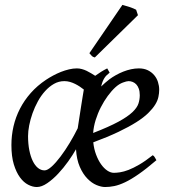

<svg xmlns="http://www.w3.org/2000/svg" viewBox="-20 -732 687 772"><path d="M444.8 -381.8Q428.7 -367.2 413.3 -346.2Q397.9 -325.2 385.5 -300.8Q373 -276.4 364.7 -249.8Q356.4 -223.1 354.5 -197.3Q418.5 -222.2 455.8 -242.4Q493.2 -262.7 512.2 -280.8Q531.2 -298.8 536.6 -315.4Q542 -332 542 -349.1Q542 -364.3 538.1 -375.2Q534.2 -386.2 527.8 -392.8Q521.5 -399.4 513.4 -402.6Q505.4 -405.8 497.1 -405.8Q489.3 -405.8 474.1 -400.1Q459 -394.5 444.8 -381.8ZM292.5 -216.3Q295.9 -238.3 299.6 -262.2Q303.2 -286.1 306.6 -307.6Q310.1 -329.1 312.7 -345.9Q315.4 -362.8 316.9 -371.1V-372.1Q309.6 -377.9 300.8 -383.8Q292 -389.6 282.2 -394.5Q272.5 -399.4 261.5 -402.6Q250.5 -405.8 238.8 -405.8Q216.3 -405.8 197 -394.8Q177.7 -383.8 161.4 -365.7Q145 -347.7 132.3 -324.5Q119.6 -301.3 110.8 -276.6Q102.1 -252 97.4 -228Q92.8 -204.1 92.8 -185.1Q92.8 -153.3 97.9 -127.9Q103 -102.5 111.8 -84.5Q120.6 -66.4 132.8 -56.6Q145 -46.9 159.2 -46.9Q170.9 -46.9 188 -62.5Q205.1 -78.1 223.6 -102.8Q242.2 -127.4 260.3 -157.5Q278.3 -187.5 292.5 -216.3ZM420.9 -439.9Q413.6 -434.1 408.4 -429Q403.3 -423.8 399.7 -418Q396 -412.1 392.8 -404.3Q389.6 -396.5 386.7 -384.3Q402.3 -399.4 419.9 -413.1Q431.6 -421.9 446 -429.9Q460.4 -438 475.8 -444.1Q491.2 -450.2 507.1 -453.6Q522.9 -457 538.1 -457Q559.1 -457 574.5 -449.5Q589.8 -441.9 600.1 -429.7Q610.4 -417.5 615.2 -402.1Q620.1 -386.7 620.1 -371.1Q620.1 -357.4 616.9 -342.3Q613.8 -327.1 603.8 -311Q593.8 -294.9 575.9 -277.3Q558.1 -259.8 528.6 -241Q499 -222.2 456.5 -201.9Q414.1 -181.6 355 -159.7Q357.9 -132.3 366.5 -109.9Q375 -87.4 386.5 -71.3Q397.9 -55.2 411.4 -46.1Q424.8 -37.1 438 -37.1Q448.2 -37.1 462.9 -39.3Q477.5 -41.5 496.8 -48.8Q516.1 -56.2 540.3 -70.3Q564.5 -84.5 594.2 -107.9Q599.6 -105 603 -98.4Q606.4 -91.8 608.9 -87.9Q568.4 -53.2 537.8 -32Q507.3 -10.7 483.2 0.7Q459 12.2 439.7 16.1Q420.4 20 402.8 20Q387.2 20 367.9 12Q348.6 3.9 331.1 -14.2Q313.5 -32.2 300.8 -61.3Q288.1 -90.3 285.6 -131.8Q272.9 -109.4 254.2 -83Q235.4 -56.6 213.9 -33.7Q192.4 -10.7 169.9 4.6Q147.5 20 127.9 20Q111.3 20 93.3 10.7Q75.2 1.5 60.3 -18.8Q45.4 -39.1 35.6 -71Q25.9 -103 25.9 -148.9Q25.9 -187.5 34.4 -224.4Q43 -261.2 60.3 -294.9Q77.6 -328.6 103.8 -358.2Q129.9 -387.7 165 -411.1Q178.2 -419.9 193.6 -428.2Q209 -436.5 225.1 -442.9Q241.2 -449.2 257.6 -453.1Q273.9 -457 289.1 -457Q299.3 -457 309.1 -454.3Q318.8 -451.7 328.1 -447.3Q337.4 -442.9 346.2 -437.5Q355 -432.1 362.8 -427.2Q374 -435.5 386.2 -443.1Q398.4 -450.7 411.1 -457ZM534.7 -670.9 361.3 -501Q353.5 -502.9 349.9 -506.3Q346.2 -509.8 339.4 -518.1L472.2 -712.4Q477.1 -710.9 484.6 -708.7Q492.2 -706.5 500.5 -703.9Q508.8 -701.2 516.1 -698.2Q523.4 -695.3 527.3 -692.9Z"/></svg>

Font: Gentium Plus Viet
Style: Italic
Weight: 400
Italic angle: -8°
Designer: J. Victor Gaultney, Annie Olsen, Iska Routamaa, Becca Hirsbrunner
Foundry: SIL International
Version: Version 5.000